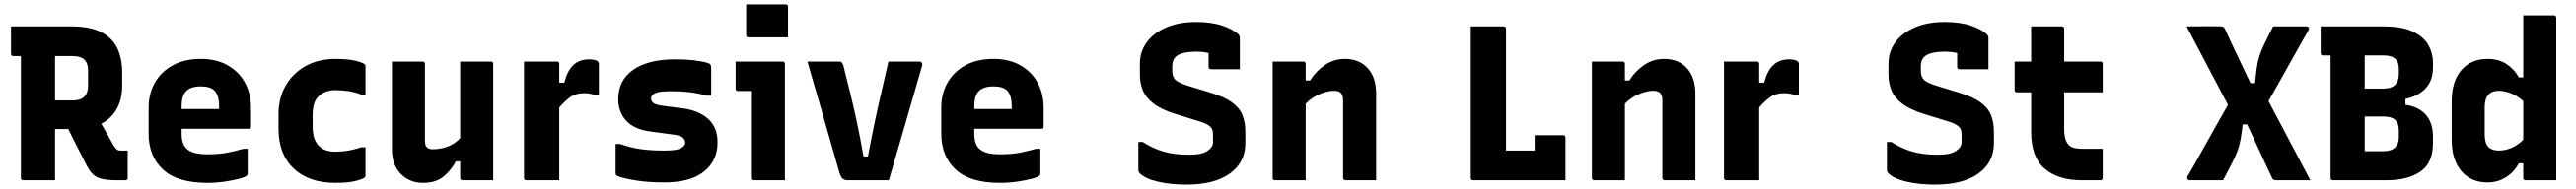

<svg xmlns="http://www.w3.org/2000/svg" viewBox="-20 -820 11700 860"><path d="M230 0H86Q75 0 75 -11V-565H41Q30 -565 30 -576V-700H304Q388 -700 439 -674Q490 -648 512.5 -601Q535 -554 535 -490V-431Q535 -369 510.5 -325Q486 -281 440 -257Q454 -233 467.5 -209Q481 -185 496 -158Q504 -145 510.5 -140Q517 -135 527 -135H560V-11Q560 0 549 0H507Q453 0 424.5 -12Q396 -24 375 -65Q353 -107 332 -149Q311 -191 290 -233H230ZM310 -565H230V-363H310Q380 -363 380 -429V-499Q380 -532 364 -548Q347 -565 310 -565Z M892 -552Q963 -552 1014 -523Q1065 -494 1092.5 -444Q1120 -394 1120 -330V-244Q1120 -234 1110 -234H805V-210Q805 -166 826 -145Q841 -130 865.5 -124Q890 -118 922 -118Q975 -118 1013 -125.5Q1051 -133 1085 -143H1105V-29Q1105 -25 1101 -21Q1094 -14 1066 -6.5Q1038 1 999 6.5Q960 12 921 12Q786 12 720.5 -48.5Q655 -109 655 -212V-330Q655 -394 683.5 -444Q712 -494 765 -523Q818 -552 892 -552ZM892 -427Q847 -427 826 -406Q805 -385 805 -337V-324H975V-337Q975 -387 954 -408Q935 -427 892 -427Z M1504 -552Q1560 -552 1594.5 -543.5Q1629 -535 1637 -527Q1640 -524 1640 -519V-390H1620Q1592 -401 1563 -405.5Q1534 -410 1503 -410Q1459 -410 1429.5 -384.5Q1400 -359 1400 -299V-243Q1400 -180 1432 -153Q1456 -130 1503 -130Q1534 -130 1563 -135Q1592 -140 1620 -150H1640V-21Q1640 -16 1637 -13Q1629 -5 1594.5 3.5Q1560 12 1504 12Q1383 12 1314 -53Q1245 -118 1245 -235V-301Q1245 -374 1277.5 -430.5Q1310 -487 1368 -519.5Q1426 -552 1504 -552Z M1899 -540Q1910 -540 1910 -529V-177Q1910 -141 1944 -141Q1982 -141 2013.5 -153Q2045 -165 2070 -191V-540H2209Q2220 -540 2220 -529V0H2081Q2070 0 2070 -11V-86H2051Q2025 -40 1991 -14Q1957 12 1901 12Q1840 12 1800 -29Q1760 -70 1760 -140V-540Z M2520 0H2371Q2360 0 2360 -11V-540H2509Q2520 -540 2520 -529V-444H2543Q2556 -497 2583.5 -523.5Q2611 -550 2657 -550Q2672 -550 2682 -547Q2692 -544 2695 -541Q2700 -536 2700 -529V-389H2680Q2670 -392 2658.5 -394Q2647 -396 2632 -396Q2594 -396 2569 -377.5Q2544 -359 2520 -331Z M2998 -135Q3054 -135 3073 -146Q3092 -157 3092 -170Q3092 -184 3081 -194Q3070 -204 3036 -208L2932 -222Q2859 -232 2823.5 -271.5Q2788 -311 2788 -368Q2788 -455 2856 -502.5Q2924 -550 3046 -550Q3093 -550 3129 -546Q3165 -542 3193 -534Q3204 -531 3207 -526Q3210 -521 3210 -510V-385H3190Q3150 -396 3112.5 -400.5Q3075 -405 3031 -405Q2974 -405 2955.5 -396Q2937 -387 2937 -373Q2937 -359 2948 -351Q2959 -343 2988 -339L3081 -327Q3155 -317 3197 -278.5Q3239 -240 3239 -172Q3239 -89 3177.5 -39.5Q3116 10 2997 10Q2926 10 2871.5 1.5Q2817 -7 2787 -18Q2780 -21 2778 -24Q2776 -27 2776 -36V-165H2796Q2844 -148 2890 -141.5Q2936 -135 2998 -135Z M3395 -11V-406H3332Q3321 -406 3321 -417V-540H3534Q3545 -540 3545 -529V0H3406Q3395 0 3395 -11ZM3369 -800H3548Q3559 -800 3559 -789V-650H3380Q3369 -650 3369 -661Z M3793 -540Q3805 -540 3810 -523Q3825 -464 3840 -403Q3855 -342 3870.5 -270.5Q3886 -199 3902 -108H3922Q3939 -199 3954.5 -272.5Q3970 -346 3985.5 -411Q4001 -476 4015 -540H4155Q4163 -540 4166.5 -534.5Q4170 -529 4168 -521Q4131 -391 4093 -261Q4055 -131 4017 0H3832Q3815 0 3806.5 -7.5Q3798 -15 3790 -43Q3759 -153 3722 -281Q3685 -409 3647 -540Z M4492 -552Q4563 -552 4614 -523Q4665 -494 4692.5 -444Q4720 -394 4720 -330V-244Q4720 -234 4710 -234H4405V-210Q4405 -166 4426 -145Q4441 -130 4465.5 -124Q4490 -118 4522 -118Q4575 -118 4613 -125.5Q4651 -133 4685 -143H4705V-29Q4705 -25 4701 -21Q4694 -14 4666 -6.5Q4638 1 4599 6.5Q4560 12 4521 12Q4386 12 4320.5 -48.5Q4255 -109 4255 -212V-330Q4255 -394 4283.5 -444Q4312 -494 4365 -523Q4418 -552 4492 -552ZM4492 -427Q4447 -427 4426 -406Q4405 -385 4405 -337V-324H4575V-337Q4575 -387 4554 -408Q4535 -427 4492 -427Z M5412 -720Q5483 -720 5532.5 -703Q5582 -686 5605 -663Q5611 -657 5611 -645V-505H5480Q5469 -505 5469 -516V-579Q5443 -585 5412 -585Q5358 -585 5331 -570Q5304 -555 5304 -519V-498Q5304 -471 5318 -457Q5332 -443 5381 -428L5476 -399Q5539 -380 5573.5 -355.5Q5608 -331 5622 -298Q5636 -265 5636 -218V-170Q5636 -81 5565.5 -30.5Q5495 20 5369 20Q5296 20 5238.5 6.5Q5181 -7 5156 -32Q5153 -35 5151.5 -38.5Q5150 -42 5150 -52V-174H5170Q5215 -145 5264 -130.5Q5313 -116 5380 -116Q5439 -116 5464 -133.5Q5489 -151 5489 -172V-209Q5489 -223 5484.5 -233Q5480 -243 5464.5 -252.5Q5449 -262 5414 -272L5320 -301Q5253 -322 5218 -349.5Q5183 -377 5170 -410Q5157 -443 5157 -479V-530Q5157 -585 5188 -627.5Q5219 -670 5276.5 -695Q5334 -720 5412 -720Z M5910 0H5771Q5760 0 5760 -11V-540H5899Q5910 -540 5910 -529V-454H5930Q5958 -498 5998.5 -525Q6039 -552 6088 -552Q6153 -552 6191.5 -510Q6230 -468 6230 -394V0H6091Q6080 0 6080 -11V-363Q6080 -386 6070.5 -396.5Q6061 -407 6038 -407Q6010 -407 5974 -392Q5938 -377 5910 -348Z M6671 0Q6660 0 6660 -11V-700H6809Q6820 -700 6820 -689V-135H6950V-205H7079Q7090 -205 7090 -194V0Z M7360 0H7221Q7210 0 7210 -11V-540H7349Q7360 -540 7360 -529V-454H7380Q7408 -498 7448.5 -525Q7489 -552 7538 -552Q7603 -552 7641.5 -510Q7680 -468 7680 -394V0H7541Q7530 0 7530 -11V-363Q7530 -386 7520.5 -396.5Q7511 -407 7488 -407Q7460 -407 7424 -392Q7388 -377 7360 -348Z M7970 0H7821Q7810 0 7810 -11V-540H7959Q7970 -540 7970 -529V-444H7993Q8006 -497 8033.5 -523.5Q8061 -550 8107 -550Q8122 -550 8132 -547Q8142 -544 8145 -541Q8150 -536 8150 -529V-389H8130Q8120 -392 8108.5 -394Q8097 -396 8082 -396Q8044 -396 8019 -377.5Q7994 -359 7970 -331Z M8812 -720Q8883 -720 8932.5 -703Q8982 -686 9005 -663Q9011 -657 9011 -645V-505H8880Q8869 -505 8869 -516V-579Q8843 -585 8812 -585Q8758 -585 8731 -570Q8704 -555 8704 -519V-498Q8704 -471 8718 -457Q8732 -443 8781 -428L8876 -399Q8939 -380 8973.5 -355.5Q9008 -331 9022 -298Q9036 -265 9036 -218V-170Q9036 -81 8965.5 -30.5Q8895 20 8769 20Q8696 20 8638.5 6.5Q8581 -7 8556 -32Q8553 -35 8551.5 -38.5Q8550 -42 8550 -52V-174H8570Q8615 -145 8664 -130.5Q8713 -116 8780 -116Q8839 -116 8864 -133.5Q8889 -151 8889 -172V-209Q8889 -223 8884.5 -233Q8880 -243 8864.5 -252.5Q8849 -262 8814 -272L8720 -301Q8653 -322 8618 -349.5Q8583 -377 8570 -410Q8557 -443 8557 -479V-530Q8557 -585 8588 -627.5Q8619 -670 8676.5 -695Q8734 -720 8812 -720Z M9530 -143V-11Q9530 0 9519 0H9434Q9328 0 9266.5 -52.5Q9205 -105 9205 -220V-400H9141Q9130 -400 9130 -411V-540H9205V-700H9344Q9355 -700 9355 -689V-540H9519Q9530 -540 9530 -529V-400H9355V-232Q9355 -180 9377 -159Q9387 -150 9402 -146.5Q9417 -143 9439 -143Z M9924 0Q9918 0 9915 -5.5Q9912 -11 9916 -19Q9922 -29 9941.5 -63Q9961 -97 9987.5 -145Q10014 -193 10043.5 -245Q10073 -297 10099 -343L9911 -700Q9952 -700 9989.5 -700.5Q10027 -701 10067 -700Q10075 -700 10078.5 -697Q10082 -694 10085 -689Q10112 -629 10141.5 -567.5Q10171 -506 10201 -442H10222Q10226 -485 10230 -512.5Q10234 -540 10241.5 -564Q10249 -588 10264 -619.5Q10279 -651 10304 -700H10455Q10463 -700 10466 -694.5Q10469 -689 10464 -681Q10458 -671 10439 -637.5Q10420 -604 10393.5 -556.5Q10367 -509 10338 -457.5Q10309 -406 10283 -360Q10331 -270 10378 -180Q10425 -90 10473 0H10315Q10305 0 10300 -9Q10288 -34 10268.5 -76Q10249 -118 10227.5 -165Q10206 -212 10186 -254H10166Q10161 -214 10156.5 -187.5Q10152 -161 10143.5 -137Q10135 -113 10119.5 -82Q10104 -51 10077 0Z M10820 0H10576Q10565 0 10565 -11V-568H10531Q10520 -568 10520 -579V-700H10803Q10890 -700 10939.5 -676Q10989 -652 11009.5 -614.5Q11030 -577 11030 -536V-513Q11030 -453 10996 -417.5Q10962 -382 10905 -370V-343Q10964 -335 10997 -298.5Q11030 -262 11030 -197V-169Q11030 -78 10972.5 -39Q10915 0 10820 0ZM10805 -568H10720V-417H10806Q10875 -417 10875 -484V-508Q10875 -536 10860 -551Q10843 -568 10805 -568ZM10720 -132H10804Q10841 -132 10858 -149Q10875 -166 10875 -194V-226Q10875 -260 10858 -275Q10841 -290 10804 -290H10720Z M11278 -552Q11328 -552 11363.5 -529Q11399 -506 11420 -468H11440V-750H11579Q11590 -750 11590 -739V0H11451Q11440 0 11440 -11V-77H11420Q11398 -36 11360.5 -13Q11323 10 11278 10Q11203 10 11159 -41.5Q11115 -93 11115 -184V-358Q11115 -450 11159 -501Q11203 -552 11278 -552ZM11282 -151Q11298 -135 11329 -135Q11357 -135 11385.5 -146.5Q11414 -158 11440 -184V-360Q11415 -383 11385.5 -395Q11356 -407 11329 -407Q11265 -407 11265 -333V-209Q11265 -168 11282 -151Z"/></svg>

Font: Recursive Sn Lnr St XBd
Style: Regular
Weight: 800
Version: Version 1.079;hotconv 1.0.112;makeotfexe 2.5.65598; ttfautoh